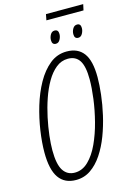

<svg xmlns="http://www.w3.org/2000/svg" viewBox="-142 -1033 760 1113"><g transform="rotate(-15 237.5 -477.0)"><path d="M171.9 9.8Q103.5 9.8 69.1 -39.3Q34.7 -88.4 34.7 -191.4Q34.7 -250 45.2 -321.3Q55.7 -392.6 76.9 -463.4Q98.1 -534.2 131.1 -593.3Q164.1 -652.3 208.5 -688.2Q252.9 -724.1 310.1 -724.1Q377 -724.1 411.1 -678.7Q445.3 -633.3 445.3 -534.2Q445.3 -488.3 438.7 -430.7Q432.1 -373 418.2 -312Q404.3 -251 382.6 -193.6Q360.8 -136.2 330.3 -90.3Q299.8 -44.4 260.5 -17.3Q221.2 9.8 171.9 9.8ZM175.8 -33.2Q221.2 -33.2 257.3 -68.4Q293.5 -103.5 319.8 -160.9Q346.2 -218.3 363.5 -285.6Q380.9 -353 389.4 -418.2Q397.9 -483.4 397.9 -533.7Q397.9 -611.3 375.5 -646.5Q353 -681.6 306.2 -681.6Q266.6 -681.6 234.9 -656Q203.1 -630.4 178.2 -587.6Q153.3 -544.9 135.3 -492.2Q117.2 -439.5 105.5 -384.3Q93.8 -329.1 88.1 -279.1Q82.5 -229 82.5 -191.9Q82.5 -107.9 106.4 -70.6Q130.4 -33.2 175.8 -33.2ZM244.1 -928.7 251 -964.4H474.6L466.8 -928.7ZM262.7 -783.2Q239.7 -783.2 239.7 -810.5Q239.7 -828.1 248.8 -843.8Q257.8 -859.4 274.4 -859.4Q296.9 -859.4 296.9 -833Q296.9 -815.9 287.8 -799.6Q278.8 -783.2 262.7 -783.2ZM397 -783.2Q374 -783.2 374 -810.5Q374 -828.1 383.3 -843.8Q392.6 -859.4 409.2 -859.4Q431.2 -859.4 431.2 -833Q431.2 -815.9 422.1 -799.6Q413.1 -783.2 397 -783.2Z"/></g></svg>

Font: Open Sans Condensed Light
Style: Italic
Weight: 300
Width: 3
Italic angle: -12°
Designer: Monotype Design Team
Foundry: Monotype Imaging Inc.
Version: Version 3.000; ttfautohint (v1.8.4)